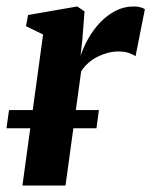

<svg xmlns="http://www.w3.org/2000/svg" viewBox="-29 -575 469 595"><path d="M40.5 0 104.5 -468 51.5 -494 58 -528.5 210.5 -555 233 -539.5 226 -450 220.5 -401.5Q229.5 -429 245 -456.2Q260.5 -483.5 281.8 -505.8Q303 -528 329.2 -541.5Q355.5 -555 385.5 -555Q398 -555 407 -552.2Q416 -549.5 420 -546.5L391 -400.5Q387 -404.5 372.8 -410Q358.5 -415.5 338 -415.5Q321 -415.5 304.2 -411Q287.5 -406.5 272 -398.5Q256.5 -390.5 244 -379.2Q231.5 -368 222.5 -354L174 0ZM277.5 -234 270 -177.5H-9L-1 -234Z"/></svg>

Font: Merriweather 48pt
Style: Bold Italic
Weight: 700
Italic angle: -7.8°
Version: Version 2.101